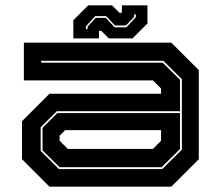

<svg xmlns="http://www.w3.org/2000/svg" viewBox="-20 -700 828 720"><path d="M165.5 0 62.5 -103V-245.5L165.5 -348.5H584V-368L553.5 -398.5H69.5V-540H622.5L725.5 -437V-103L622.5 0ZM201 -66H588.5L662 -139V-403L592.5 -472H134.5V-465H590L655 -401V-283H193L132.5 -223V-134ZM203.5 -73 139.5 -136V-220.5L195 -276H655V-141L586 -73ZM234.5 -141.5H553.5L584 -172V-212H224.5L203.5 -191V-172ZM255 -556V-624L311 -680H400L428 -652H437V-680H533V-612L477 -556H388L360 -584H351V-556ZM302 -591H308.5V-600L338.5 -633H376.5L410 -597.5H454L489.5 -636V-646H483V-637L452.5 -604.5H411L378 -639.5H337L302 -601Z"/></svg>

Font: Tourney Expanded ExtraBold
Style: Regular
Weight: 800
Width: 7
Designer: Tyler Finck
Foundry: Etcetera Type Co
Version: Version 1.010; ttfautohint (v1.8.3)